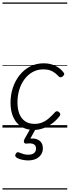

<svg xmlns="http://www.w3.org/2000/svg" viewBox="-20 -1030 563 1550"><path d="M254 19Q194 19 152 -7.5Q110 -34 87.5 -83.5Q65 -133 65 -200Q65 -265 84 -322Q103 -379 138.5 -423.5Q174 -468 223.5 -493.5Q273 -519 334 -519Q385 -519 427 -498.5Q469 -478 493 -445Q500 -437 498.5 -430Q497 -423 487 -414Q477 -406 469 -406Q461 -406 454 -413Q431 -438 403 -454Q375 -470 329 -470Q282 -470 243.5 -448.5Q205 -427 177.5 -390Q150 -353 135.5 -305Q121 -257 121 -203Q121 -151 136 -112Q151 -73 182 -51.5Q213 -30 259 -30Q293 -30 321 -41.5Q349 -53 374 -74.5Q399 -96 425 -125Q433 -133 441.5 -132Q450 -131 457 -124Q465 -118 466.5 -110.5Q468 -103 462 -94Q433 -56 398 -31Q363 -6 326.5 6.5Q290 19 254 19ZM206 265Q185 265 158.5 259.5Q132 254 111 240Q103 234 103 226Q103 218 108 210Q113 202 119.5 199.5Q126 197 134 201Q149 207 167.5 213Q186 219 207 219Q238 219 254.5 206Q271 193 271 169Q271 145 252.5 134.5Q234 124 195 129Q187 130 182.5 128Q178 126 175 121Q172 114 172.5 108.5Q173 103 177 94L232 -4H276L215 107L199 94Q237 84 265.5 90.5Q294 97 310 116.5Q326 136 326 167Q326 196 311 218.5Q296 241 269.5 253Q243 265 206 265ZM0 490H523V500H0ZM0 -20H523V0H0ZM0 -505H523V-500H0ZM0 -1010H523V-1000H0Z"/></svg>

Font: Playwrite ZA Guides
Style: Regular
Weight: 400
Designer: Veronika Burian, José Scaglione
Foundry: TypeTogether
Version: Version 1.003